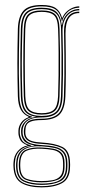

<svg xmlns="http://www.w3.org/2000/svg" viewBox="-20 -626 354 790"><path d="M151.5 145Q100.2 145 69 127.5Q37.8 110 35.5 60.8Q35.2 56 35.2 52.5Q35.2 49 35.5 44.2Q36.8 14.8 53.2 -4.2Q69.8 -23.2 92.8 -27V-28.2Q69 -37.5 62.5 -51.9Q56 -66.2 55.8 -78.5Q55.8 -81.5 55.8 -83.5Q55.8 -85.5 55.8 -88.2Q56.2 -106 67 -121.4Q77.8 -136.8 97.5 -143.5V-146Q76.8 -154.8 65.8 -174.4Q54.8 -194 53.5 -229.8Q52.5 -271.5 52 -303.9Q51.5 -336.2 51.5 -366.1Q51.5 -396 52 -429.5Q52.5 -463 53.5 -507Q55 -557.2 76.1 -581.4Q97.2 -605.5 151.5 -605.5Q190.2 -605.5 209 -592.9Q227.8 -580.2 235.2 -552.8H236.8Q242.2 -566.8 253.4 -577.4Q264.5 -588 278.5 -594Q292.5 -600 306.2 -600V-594.5Q276.5 -593.5 258.2 -576.1Q240 -558.8 236 -538.8H234.5Q229 -571 210.6 -585.4Q192.2 -599.8 151.5 -599.8Q102.8 -599.8 81.9 -578.6Q61 -557.5 59.8 -507Q58.5 -451 57.9 -408.2Q57.2 -365.5 57.6 -324Q58 -282.5 59.8 -229.8Q60.8 -193 73.2 -172.2Q85.8 -151.5 111.8 -146V-143.8Q87 -138.5 74.5 -122.8Q62 -107 61.5 -88.5Q61.5 -86 61.5 -83.8Q61.5 -81.5 61.5 -78.5Q61.8 -63.8 70.9 -48.8Q80 -33.8 108.2 -28.2V-26.8Q80.8 -24 61.8 -6.5Q42.8 11 41.2 44.5Q41 49.2 40.9 52.5Q40.8 55.8 41 61Q43.2 108.5 73.1 124.2Q103 140 151.5 140Q200.2 140 230.9 124.2Q261.5 108.5 262.5 61Q262.8 55.2 262.6 52Q262.5 48.8 262.5 44.2Q261.8 -4.2 231.9 -17.9Q202 -31.5 152 -34Q124.8 -35.2 108.9 -40.8Q93 -46.2 86 -55.8Q79 -65.2 78.5 -78.5Q78.2 -81.5 78.2 -83.6Q78.2 -85.8 78.2 -88.2Q79.2 -111.8 93.8 -124.8Q108.2 -137.8 151.5 -137.5Q198 -137.5 219.6 -157.8Q241.2 -178 243 -229Q244.5 -274.8 244.9 -313.5Q245.2 -352.2 244.9 -395.8Q244.5 -439.2 243.5 -499Q243.2 -533.2 258.8 -555.8Q274.2 -578.2 306.2 -578V-572.2Q277 -572.2 263.1 -551.2Q249.2 -530.2 249.5 -487.5Q250.2 -441.2 250.6 -402Q251 -362.8 250.9 -321.9Q250.8 -281 249 -229.5Q247 -177 224.9 -154.8Q202.8 -132.5 151.5 -132Q122 -131.8 107.6 -126.2Q93.2 -120.8 88.9 -111Q84.5 -101.2 84.2 -87.8Q84.2 -85.8 84.2 -83.8Q84.2 -81.8 84.2 -79.2Q84.8 -66.2 91.5 -57.9Q98.2 -49.5 112.9 -45.1Q127.5 -40.8 152 -39.5Q205.8 -36.5 236.6 -21.4Q267.5 -6.2 268.2 44.2Q268.5 49.2 268.5 52.4Q268.5 55.5 268.2 60.8Q267.5 109.8 235.6 127.4Q203.8 145 151.5 145ZM151.5 129.5Q180.5 129.5 203 124.2Q225.5 119 238.2 104.4Q251 89.8 251.2 61.2Q251.5 56 251.4 52.6Q251.2 49.2 251.2 44.2Q250.8 14.8 238.1 1Q225.5 -12.8 203.4 -17.4Q181.2 -22 152.8 -23.8Q105 -27 79.8 -11Q54.5 5 52.2 44.2Q52 49.2 51.9 52.8Q51.8 56.2 52 61.5Q54 104.8 81.4 117.1Q108.8 129.5 151.5 129.5ZM151.5 124.2Q111.5 124.2 85.5 113.4Q59.5 102.5 57.8 61.5Q57.5 57 57.5 53Q57.5 49 57.8 44Q59.8 1.5 86.5 -10Q113.2 -21.5 152.2 -19Q179 -17.8 199.9 -13.9Q220.8 -10 233 2.9Q245.2 15.8 245.5 44.2Q245.8 50 245.6 53Q245.5 56 245.5 61.5Q245 102.8 218.2 113.5Q191.5 124.2 151.5 124.2ZM151.5 119Q175.8 119 195.5 115.6Q215.2 112.2 227.1 100Q239 87.8 239.5 61.8Q239.8 56 239.6 52.8Q239.5 49.5 239.5 44.2Q239.2 17.8 227.8 6Q216.2 -5.8 196.6 -9.2Q177 -12.8 152 -14Q114.2 -16.2 89.8 -6Q65.2 4.2 63.5 44.2Q63.2 49 63.2 53Q63.2 57 63.5 61.8Q65.2 100.8 90 109.9Q114.8 119 151.5 119ZM151.5 134.8Q105.5 134.8 76.9 120.8Q48.2 106.8 46.2 61.2Q46 56 46.1 52.5Q46.2 49 46.5 44.2Q48.2 10.8 67.2 -6.6Q86.2 -24 121 -26.5V-27.8Q88.5 -33.5 78 -47.9Q67.5 -62.2 67 -78.5Q66.8 -81.5 66.8 -83.5Q66.8 -85.5 66.8 -88.5Q66.8 -108.5 81.9 -124.5Q97 -140.5 126.8 -144.8V-146Q94.2 -150.8 80.6 -170.6Q67 -190.5 65.8 -229.8Q64.2 -276.8 63.8 -318.1Q63.2 -359.5 63.8 -404.6Q64.2 -449.8 65.8 -506.8Q67.2 -555.5 86.9 -574.9Q106.5 -594.2 151.5 -594.2Q193 -594.2 211.2 -577.9Q229.5 -561.5 234 -522.8H235.2Q238 -542.8 247.6 -557.4Q257.2 -572 272.4 -580.4Q287.5 -588.8 306.2 -589V-583.5Q273.2 -583 254.8 -559Q236.2 -535 237.2 -495.5Q238.5 -441 239 -399.8Q239.5 -358.5 239.1 -319Q238.8 -279.5 237.2 -230Q235.5 -180.8 215 -161.8Q194.5 -142.8 151.5 -142.8Q121.5 -143 104.5 -135.2Q87.5 -127.5 80.5 -115.1Q73.5 -102.8 73 -88.8Q72.8 -86 72.8 -83.8Q72.8 -81.5 73 -78.5Q73.5 -59.5 89.6 -45.4Q105.8 -31.2 152 -29Q183.5 -27.5 207 -22Q230.5 -16.5 243.6 -1.5Q256.8 13.5 257.2 44.2Q257.2 49 257.4 52.1Q257.5 55.2 257.2 61.2Q256.5 106.5 227 120.6Q197.5 134.8 151.5 134.8ZM151.5 -149Q193.2 -149 211.4 -166.8Q229.5 -184.5 231 -230Q232.5 -272.5 233 -316.2Q233.5 -360 233.1 -407.1Q232.8 -454.2 231.2 -506.8Q230 -552.8 210.6 -570.6Q191.2 -588.5 151.5 -588.5Q109.8 -588.5 91.5 -570.9Q73.2 -553.2 72 -506.8Q69.8 -429.8 69.6 -364.1Q69.5 -298.5 72 -230Q73.5 -184.8 91.5 -166.9Q109.5 -149 151.5 -149ZM151.5 -154.5Q113.8 -154.5 96.6 -170.4Q79.5 -186.2 78 -230Q76 -293.5 75.9 -363.9Q75.8 -434.2 78 -506.5Q79.2 -550.8 96.1 -566.9Q113 -583 151.5 -583Q191 -583 207.4 -566.8Q223.8 -550.5 225 -506.8Q226.5 -457.2 227 -410Q227.5 -362.8 227 -318Q226.5 -273.2 225 -230.2Q223.5 -186.8 206.6 -170.6Q189.8 -154.5 151.5 -154.5ZM151.5 -160.2Q187 -160.2 202.1 -174.9Q217.2 -189.5 219 -230.5Q220.5 -269.5 221 -316Q221.5 -362.5 221.1 -411.5Q220.8 -460.5 219 -506.5Q217.8 -549.2 202.1 -563.2Q186.5 -577.2 151.5 -577.2Q117 -577.2 101.2 -563.2Q85.5 -549.2 84 -506.5Q82 -437.5 82 -366Q82 -294.5 84 -230.2Q85.5 -189 101 -174.6Q116.5 -160.2 151.5 -160.2Z"/></svg>

Font: Big Shoulders Inline Display Thin ExtraLight
Style: Regular
Weight: 250
Version: Version 2.002